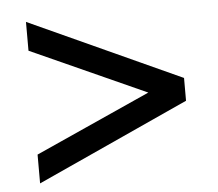

<svg xmlns="http://www.w3.org/2000/svg" viewBox="-43 -552 686 604"><g transform="rotate(-5 300.0 -250.0)"><path d="M540 -214 60 5V-86L424 -250L60 -414V-505L540 -286Z"/></g></svg>

Font: Livvic Medium
Style: Regular
Weight: 500
Designer: Jacques Le Bailly, Baron von Fonthausen
Version: Version 1.001; ttfautohint (v1.8.2)